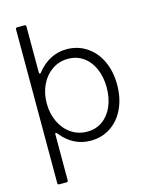

<svg xmlns="http://www.w3.org/2000/svg" viewBox="-140 -851 904 1154"><g transform="rotate(-15 311.5 -274.5)"><path d="M82 214Q72 214 72 204V-753Q72 -763 82 -763H127Q137 -763 137 -753V-467Q137 -459 142 -459Q146 -459 149 -463Q185 -509 231.5 -534Q278 -559 333 -559Q403 -559 458 -522.5Q513 -486 543 -421.5Q573 -357 573 -275Q573 -192 543 -127.5Q513 -63 458.5 -26.5Q404 10 333 10Q224 10 149 -85Q144 -90 142 -90Q137 -90 137 -82V204Q137 214 127 214ZM508 -275Q508 -339 486 -390.5Q464 -442 423 -471.5Q382 -501 327 -501Q272 -501 228.5 -471.5Q185 -442 160 -390.5Q135 -339 135 -275Q135 -211 160 -159Q185 -107 228.5 -77.5Q272 -48 327 -48Q382 -48 423 -77.5Q464 -107 486 -158.5Q508 -210 508 -275Z"/></g></svg>

Font: Open Sauce Two Light
Style: Regular
Weight: 300
Designer: Alfredo Marco Pradil
Foundry: Creative Sauce Fz LLC
Version: Version 1.477